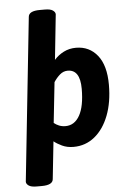

<svg xmlns="http://www.w3.org/2000/svg" viewBox="-62 -799 698 1050"><g transform="rotate(-5 286.5 -274.0)"><path d="M96 206Q66 206 52.5 196.5Q39 187 39 175L134 -722Q137 -754 197 -754H225Q255 -754 268.5 -744.5Q282 -735 282 -723L256 -475Q278 -500 308.5 -515.5Q339 -531 376 -531Q449 -531 493.5 -475.5Q538 -420 538 -314Q538 -218 510 -145.5Q482 -73 432 -32.5Q382 8 316 8Q281 8 253.5 -5Q226 -18 209 -32L187 174Q184 206 124 206ZM282 -109Q332 -109 360 -159Q388 -209 388 -305Q388 -410 320 -410Q296 -410 277 -393.5Q258 -377 243 -354L219 -132Q231 -122 247 -115.5Q263 -109 282 -109Z"/></g></svg>

Font: Asap
Style: Bold Italic
Weight: 700
Italic angle: -6°
Designer: Pablo Cosgaya
Foundry: Omnibus-Type
Version: Version 3.001; ttfautohint (v1.8.3)